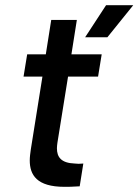

<svg xmlns="http://www.w3.org/2000/svg" viewBox="-20 -720 535 742"><path d="M390 -700 309 -576H395L495 -700ZM277 -643H178L157 -510H85L71 -424H144L99 -142C97 -128 95 -113 95 -100C95 -44 122 2 229 2C242 2 260 2 288 0L302 -88C296 -88 290 -87 284 -87C279 -87 274 -88 269 -88C216 -90 200 -113 200 -147C200 -154 201 -161 202 -169L243 -424H359L373 -510H256Z"/></svg>

Font: Arthouse Owned Medium
Style: Italic
Weight: 500
Italic angle: -10°
Designer: Jeremy Tribby
Foundry: Tribby Type
Version: Version 1.000;PS 001.000;hotconv 1.0.88;makeotf.lib2.5.64775